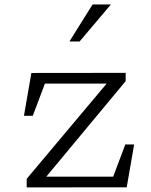

<svg xmlns="http://www.w3.org/2000/svg" viewBox="-20 -818 660 838"><path d="M96.5 -37.5 450 -458.5 464 -453H155.5L182.5 -470L123 -312.5H84.5L117 -499.5L528.5 -500V-464L168 -30L161 -47H494.5L467.5 -30L527 -187.5H565.5L533 -0.5L96.5 0ZM464 -798.5H384L283 -637H327.5Z"/></svg>

Font: Monaspace Xenon Var
Style: Regular
Weight: 400
Designer: Riley Cran and the Lettermatic Team
Version: Version 1.000 (Monaspace Xenon Var)